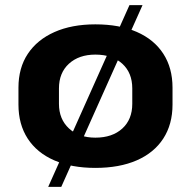

<svg xmlns="http://www.w3.org/2000/svg" viewBox="-20 -645 745 749"><path d="M352 10Q259 10 191.5 -19.5Q124 -49 88 -104.5Q52 -160 52 -237V-303Q52 -380 88.5 -435Q125 -490 192.5 -520Q260 -550 352 -550Q446 -550 513.5 -520.5Q581 -491 617 -435.5Q653 -380 653 -303V-237Q653 -160 617 -104.5Q581 -49 513.5 -19.5Q446 10 352 10ZM352 -108Q418 -108 457 -143.5Q496 -179 496 -240V-300Q496 -361 457 -396.5Q418 -432 352 -432Q288 -432 249 -396.5Q210 -361 210 -300V-240Q210 -180 249 -144Q288 -108 352 -108ZM536 -625 219 84H168L485 -625Z"/></svg>

Font: Pathway Extreme 8pt Thin 12pt
Style: Bold
Weight: 700
Version: Version 1.001;gftools[0.9.26]